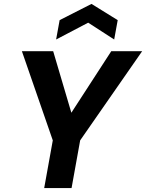

<svg xmlns="http://www.w3.org/2000/svg" viewBox="-20 -962 747 982"><path d="M206 0 250 -244 92 -700H252L351 -365L333 -367L549 -700H707L390 -244L346 0ZM267 -760 285 -859 448 -942 582 -859 564 -760 431 -846Z"/></svg>

Font: DM Sans 16pt ExtraBold
Style: Italic
Weight: 800
Italic angle: -10°
Version: Version 4.004;gftools[0.9.30]